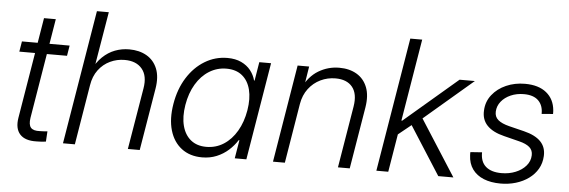

<svg xmlns="http://www.w3.org/2000/svg" viewBox="-48 -878 3075 1038"><g transform="rotate(5 1489.5 -359.0)"><path d="M309.1 -529.3 299.8 -473.1H41L50.3 -529.3ZM158.2 -665H222.2L132.3 -121.6Q126.5 -84.5 139.9 -68.6Q153.3 -52.7 189 -54.7Q197.8 -54.7 209 -55.4Q220.2 -56.2 230 -57.1L226.6 -1Q215.8 0.5 202.4 1.5Q189 2.4 176.3 2.4Q113.3 4.4 85.4 -26.9Q57.6 -58.1 67.4 -116.7Z M437.5 -325.2 383.8 0H319.3L439.9 -727.5H504.4L450.2 -404.3H434.6Q457.5 -450.7 488 -480Q518.6 -509.3 555.2 -523.2Q591.8 -537.1 632.3 -537.1Q687 -537.1 726.8 -514.2Q766.6 -491.2 784.7 -446.8Q802.7 -402.3 792 -337.9L735.8 0H671.4L727.1 -333.5Q738.8 -401.9 707.3 -439.9Q675.8 -478 612.8 -478Q570.8 -478 533.7 -460.4Q496.6 -442.9 470.9 -408.7Q445.3 -374.5 437.5 -325.2Z M1074.7 10.3Q1008.3 10.3 963.1 -24.2Q918 -58.6 899.9 -120.4Q881.8 -182.1 895.5 -264.2Q909.2 -346.2 947.8 -407.5Q986.3 -468.8 1042.7 -502.9Q1099.1 -537.1 1165.5 -537.1Q1209 -537.1 1240.5 -522.2Q1272 -507.3 1291.5 -482.7Q1311 -458 1318.8 -428.2H1321.8L1338.4 -529.3H1402.3L1314.5 0H1251.5L1268.1 -99.6H1264.2Q1245.1 -69.3 1217.3 -44.4Q1189.5 -19.5 1153.6 -4.6Q1117.7 10.3 1074.7 10.3ZM1092.3 -48.3Q1144.5 -48.3 1186.8 -75.4Q1229 -102.5 1257.6 -151.4Q1286.1 -200.2 1296.9 -264.2Q1307.6 -328.6 1295.4 -377Q1283.2 -425.3 1250.2 -452.1Q1217.3 -479 1165 -479Q1114.3 -479 1071.5 -452.4Q1028.8 -425.8 1000 -377.4Q971.2 -329.1 960.4 -264.2Q949.7 -199.2 962.4 -150.6Q975.1 -102.1 1008.3 -75.2Q1041.5 -48.3 1092.3 -48.3Z M1576.7 -323.2 1523.4 0H1459L1546.4 -529.3H1608.9L1588.9 -404.3L1574.2 -406.2Q1607.9 -475.1 1659.9 -506.1Q1711.9 -537.1 1772.5 -537.1Q1827.6 -537.1 1867.2 -513.7Q1906.7 -490.2 1924.3 -445.3Q1941.9 -400.4 1931.2 -335.4L1875.5 0H1811.5L1867.2 -335.4Q1878.4 -404.3 1848.6 -441.2Q1818.8 -478 1756.8 -478Q1713.9 -478 1675.8 -459.7Q1637.7 -441.4 1611.3 -406.7Q1585 -372.1 1576.7 -323.2Z M2111.8 -200.2 2125.5 -281.7H2135.7L2425.3 -529.3H2508.3L2223.1 -285.6L2216.3 -284.7ZM2020 0 2140.6 -727.5H2205.1L2084.5 0ZM2356 0 2181.6 -272.9 2234.9 -317.4 2438 0Z M2694.8 10.7Q2642.1 10.7 2603 -5.1Q2564 -21 2541.7 -51.8Q2519.5 -82.5 2517.6 -127.4Q2517.1 -131.8 2517.3 -135.7Q2517.6 -139.6 2517.6 -144.5L2580.6 -148.9Q2579.6 -97.7 2609.4 -71.8Q2639.2 -45.9 2694.8 -45.9Q2736.3 -45.9 2771 -60.1Q2805.7 -74.2 2827.1 -99.1Q2848.6 -124 2849.6 -156.2Q2850.6 -183.6 2831.8 -200Q2813 -216.3 2775.4 -225.6L2691.9 -246.6Q2629.9 -261.7 2599.1 -293.7Q2568.4 -325.7 2571.3 -375Q2573.2 -423.3 2602.3 -460.2Q2631.3 -497.1 2678 -517.6Q2724.6 -538.1 2779.8 -538.1Q2854 -538.1 2896.5 -503.4Q2939 -468.8 2944.3 -408.2Q2944.8 -403.3 2944.8 -398.7Q2944.8 -394 2944.8 -388.7L2883.3 -383.8Q2884.3 -429.2 2857.9 -455.6Q2831.5 -481.9 2778.8 -481.9Q2739.7 -481.9 2707.5 -467.8Q2675.3 -453.6 2656 -429.4Q2636.7 -405.3 2635.3 -375Q2633.8 -346.7 2653.8 -329.6Q2673.8 -312.5 2715.3 -302.2L2796.4 -282.2Q2857.9 -267.1 2887.7 -236.3Q2917.5 -205.6 2915 -157.7Q2913.1 -119.1 2895.3 -88.1Q2877.4 -57.1 2846.9 -34.9Q2816.4 -12.7 2777.3 -1Q2738.3 10.7 2694.8 10.7Z"/></g></svg>

Font: Inter 24pt Light
Style: Italic
Weight: 300
Italic angle: -9.3988°
Designer: Rasmus Andersson
Foundry: rsms
Version: Version 4.001;git-66647c0bb